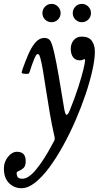

<svg xmlns="http://www.w3.org/2000/svg" viewBox="-134 -732 522 1012"><path d="M286.5 -414Q264 -414 251.5 -430.2Q239 -446.5 239 -475Q239 -501.5 254.5 -520.2Q270 -539 297.5 -539Q333.5 -539 349.8 -516.8Q366 -494.5 366 -460Q366 -420.5 353.2 -362.5Q340.5 -304.5 317.8 -236.8Q295 -169 264.8 -99Q234.5 -29 199.2 35Q164 99 126.5 149.8Q89 200.5 51.5 230.2Q14 260 -20.5 260Q-59.5 260 -86.5 233Q-113.5 206 -113.5 156Q-113.5 121.5 -92 94.8Q-70.5 68 -44.5 68Q1.5 68 1.5 117Q1.5 143.5 -10.5 154Q-22.5 164.5 -34.5 168.8Q-46.5 173 -46.5 181Q-46.5 190 -41.8 200Q-37 210 -15.5 210Q17 210 58.5 158.8Q100 107.5 141 29.5Q148 17 151.2 11.2Q154.5 5.5 154.5 -1.5Q154.5 -8.5 150.5 -24Q138.5 -77 128.2 -137.2Q118 -197.5 109.2 -254.5Q100.5 -311.5 93 -356.5Q85.5 -401.5 79 -424.5Q77 -432.5 73.8 -439.8Q70.5 -447 64.5 -447Q56.5 -447 44.8 -417.5Q33 -388 23 -355.5Q20 -346 16.8 -344Q13.5 -342 6 -342.5L-8 -343.5Q-20.5 -344.5 -19.8 -350.2Q-19 -356 -15 -368Q-1.5 -406 14.5 -443.8Q30.5 -481.5 51.5 -506.8Q72.5 -532 100.5 -532Q124.5 -532 133.8 -512.5Q143 -493 151 -457.5Q163.5 -402.5 176.2 -328Q189 -253.5 205 -155Q210.5 -125.5 217.8 -126.8Q225 -128 234 -151Q261 -217.5 278.8 -273Q296.5 -328.5 305.5 -365.8Q314.5 -403 314.5 -414Q314.5 -420 311 -420Q308.5 -420 302.8 -417Q297 -414 286.5 -414ZM297.5 -615Q277.5 -615 263.5 -629Q249.5 -643 249.5 -663Q249.5 -683 263.5 -697.2Q277.5 -711.5 297.5 -711.5Q317.5 -711.5 331.5 -697.2Q345.5 -683 345.5 -663Q345.5 -643 331.5 -629Q317.5 -615 297.5 -615ZM137.5 -615Q117.5 -615 103.5 -629Q89.5 -643 89.5 -663Q89.5 -683 103.5 -697.2Q117.5 -711.5 137.5 -711.5Q157.5 -711.5 171.5 -697.2Q185.5 -683 185.5 -663Q185.5 -643 171.5 -629Q157.5 -615 137.5 -615Z"/></svg>

Font: Besley* Condensed
Style: Italic
Weight: 400
Width: 3
Italic angle: -13°
Designer: Owen Earl
Foundry: indestructible type*
Version: Version 3.000; ttfautohint (v1.8.3)